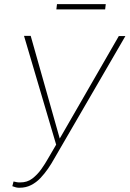

<svg xmlns="http://www.w3.org/2000/svg" viewBox="-20 -882 616 913"><path d="M275.4 -242.7 544.9 -710.4H576.2L237.3 -126.5Q224.6 -103.5 208.3 -79.8Q191.9 -56.2 172.4 -35.4Q152.8 -14.6 128.2 -2Q103.5 10.7 73.7 10.7Q64.9 11.2 55.9 9Q46.9 6.8 38.6 3.4L44.4 -19Q51.8 -17.1 60.3 -15.6Q68.8 -14.2 75.7 -14.6Q108.9 -14.2 133.3 -32.7Q157.7 -51.3 176.3 -77.4Q194.8 -103.5 209 -128.9ZM126 -711.4 266.6 -214.4 275.4 -194.8 251 -180.7 94.2 -711.4ZM482.9 -862.3 480 -837.4H248L251 -862.3Z"/></svg>

Font: Roboto Condensed Thin
Style: Italic
Weight: 250
Italic angle: -12°
Designer: Christian Robertson
Foundry: Google
Version: Version 3.008; 2023